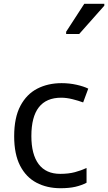

<svg xmlns="http://www.w3.org/2000/svg" viewBox="-20 -986 572 1016"><path d="M300 10Q229 10 173.5 -19Q118 -48 86.5 -109Q55 -170 55 -265Q55 -364 88 -426Q121 -488 177.5 -517Q234 -546 306 -546Q347 -546 385 -537.5Q423 -529 447 -517L420 -444Q396 -453 364 -461Q332 -469 304 -469Q146 -469 146 -266Q146 -169 184.5 -117.5Q223 -66 299 -66Q343 -66 376.5 -75Q410 -84 438 -97V-19Q411 -5 378.5 2.5Q346 10 300 10ZM330 -806V-818L426 -966H532V-956L399 -806Z"/></svg>

Font: Noto Sans Tifinagh Ghat
Style: Regular
Weight: 400
Designer: JamraPatel
Foundry: JamraPatel LLC
Version: Version 2.006; ttfautohint (v1.8.4.7-5d5b)